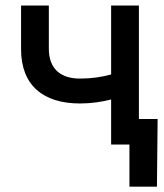

<svg xmlns="http://www.w3.org/2000/svg" viewBox="-20 -536 608 712"><path d="M276.4 -152.3C318.8 -152.3 356.9 -158.2 392.1 -167V0H460V156.2H562L564.5 -94.7H495.1V-515.6H392.1V-259.8C355.5 -250 318.8 -244.6 276.4 -244.6C207.5 -244.6 161.1 -278.3 161.1 -355.5V-515.6H58.1V-353.5C58.1 -219.2 140.6 -152.3 276.4 -152.3Z"/></svg>

Font: Inteeer Medium
Style: Regular
Weight: 500
Designer: Rasmus Andersson
Foundry: rsms
Version: Version 4.001;Glyphs 3.4 (3402)